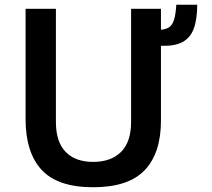

<svg xmlns="http://www.w3.org/2000/svg" viewBox="-20 -777 889 807"><path d="M371.5 10Q222.5 10 155 -63Q87.5 -136 87.5 -277V-740H215V-264.5Q215 -180.5 256 -138.5Q297 -96.5 371.5 -96.5Q446.5 -96.5 488.8 -138.5Q531 -180.5 531 -264.5V-740H656.5V-652Q679 -654 691.8 -663Q704.5 -672 711.5 -694Q718.5 -716 721 -757H809Q808.5 -693.5 794 -655.5Q779.5 -617.5 746.5 -600Q713.5 -582.5 656.5 -584.5V-270Q656.5 -133.5 588.2 -61.8Q520 10 371.5 10Z"/></svg>

Font: 1883 Sans SemiBold
Style: Regular
Weight: 600
Designer: 1883 Sans project is a fork of Public Sans.
Version: Version 1.009